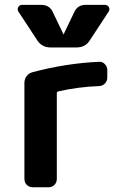

<svg xmlns="http://www.w3.org/2000/svg" viewBox="-20 -790 540 810"><path d="M422.9 -769.5Q433.6 -769.5 439 -760.3Q444.3 -751 438.5 -741.2L358.4 -619.1Q339.8 -589.8 302.7 -589.8H193.4Q157.2 -589.8 137.7 -619.1L57.6 -741.2Q51.8 -751 57.1 -760.3Q62.5 -769.5 73.2 -769.5H153.3Q189.5 -769.5 203.1 -738.3L247.1 -646.5Q247.1 -645.5 248 -645Q249 -644.5 249 -646.5L293 -738.3Q307.6 -770.5 342.8 -769.5ZM398.4 -529.3Q412.1 -530.3 422.4 -519.5Q432.6 -508.8 432.6 -495.1V-462.9Q432.6 -448.2 422.9 -438Q413.1 -427.7 398.4 -426.8Q310.5 -423.8 225.6 -404.3Q219.7 -402.3 219.7 -398.4V-35.2Q219.7 -20.5 210 -10.3Q200.2 0 184.6 0H118.2Q103.5 0 93.3 -9.8Q83 -19.5 83 -35.2V-440.4Q83 -456.1 92.3 -468.8Q101.6 -481.4 117.2 -485.4Q260.7 -523.4 398.4 -529.3Z"/></svg>

Font: Rounded-L Mgen+ 1mn bold
Style: Bold
Weight: 700
Designer: [Source Han Sans]
Ryoko NISHIZUKA  (kana & ideographs); Paul D. Hunt (Latin, Greek & Cyrillic); Wenlong ZHANG  (bopomofo
Version: Version 1.059.20150602